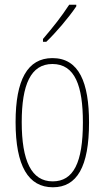

<svg xmlns="http://www.w3.org/2000/svg" viewBox="-20 -783 443 813"><path d="M303 -756V-763H273C239 -711 207 -671 162 -618V-606H176C215 -643 270 -707 303 -756ZM357 -264C357 -433 315 -537 202 -537C96 -537 46 -444 46 -266C46 -80 100 10 204 10C306 10 357 -77 357 -264ZM72 -266C72 -424 110 -512 202 -512C298 -512 331 -418 331 -265C331 -94 291 -15 203 -15C113 -15 72 -102 72 -266Z"/></svg>

Font: Noto Sans Malayalam ExtraCondensed Thin
Style: Regular
Weight: 100
Width: 2
Designer: Jelle Bosma - Monotype Design Team
Foundry: Monotype Imaging Inc.
Version: Version 2.104